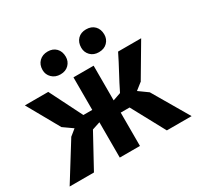

<svg xmlns="http://www.w3.org/2000/svg" viewBox="-154 -906 1119 1088"><g transform="rotate(-30 405.0 -362.5)"><path d="M282 -214 165 0H6L154 -238H153L195 -272L134 -315L16 -525H169L276 -312H334V-525H466V-298L518 -316Q544 -369 572 -420.5Q600 -472 626 -525H777Q745 -471 715 -420Q685 -369 653 -315H654L607 -278L668 -234H667L804 0H642L524 -218H466V0H334V-231ZM203 -648Q203 -683 224.5 -704Q246 -725 280 -725Q314 -725 334.5 -704Q355 -683 355 -648Q355 -618 334.5 -597Q314 -576 280 -576Q246 -576 224.5 -597Q203 -618 203 -648ZM456 -648Q456 -683 476.5 -704Q497 -725 531 -725Q566 -725 586.5 -704Q607 -683 607 -648Q607 -618 586.5 -597Q566 -576 531 -576Q497 -576 476.5 -597Q456 -618 456 -648Z"/></g></svg>

Font: PT Sans Caption
Style: Bold
Weight: 700
Designer: A.Korolkova, O.Umpeleva, V.Yefimov
Foundry: ParaType Ltd
Version: Version 2.003W OFL